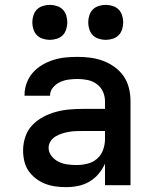

<svg xmlns="http://www.w3.org/2000/svg" viewBox="-20 -762 640 790"><path d="M252 8Q230 8 208 5Q186 2 165.5 -6Q145 -14 127.5 -27.5Q110 -41 97.5 -59Q85 -77 80 -99Q75 -121 75 -143Q75 -171 84 -198.5Q93 -226 112.5 -246.5Q132 -267 157 -280.5Q182 -294 209.5 -301.5Q237 -309 265 -311.5Q293 -314 322 -314H412V-346Q412 -367 403 -386Q394 -405 377 -417Q360 -429 339.5 -433Q319 -437 299 -437Q281 -437 262.5 -434.5Q244 -432 227.5 -424.5Q211 -417 198.5 -402.5Q186 -388 186 -369V-368H81V-372Q81 -397 90 -421Q99 -445 115.5 -463.5Q132 -482 154 -495Q176 -508 200 -515.5Q224 -523 249 -525.5Q274 -528 299 -528Q326 -528 352.5 -524.5Q379 -521 404.5 -511.5Q430 -502 452 -486Q474 -470 489 -448Q504 -426 510.5 -399.5Q517 -373 517 -346V0H412V-89Q402 -66 385.5 -46.5Q369 -27 347.5 -14.5Q326 -2 301.5 3Q277 8 252 8ZM295 -83Q318 -83 340 -88.5Q362 -94 379 -108.5Q396 -123 404 -145Q412 -167 412 -189V-223H322Q307 -223 292.5 -222.5Q278 -222 263.5 -219.5Q249 -217 235 -212.5Q221 -208 208.5 -200.5Q196 -193 188 -180.5Q180 -168 180 -154Q180 -135 192.5 -119.5Q205 -104 222 -96Q239 -88 257.5 -85.5Q276 -83 295 -83ZM415 -598Q401 -598 386.5 -602.5Q372 -607 362 -617Q352 -627 347.5 -641.5Q343 -656 343 -670Q343 -684 347.5 -698.5Q352 -713 362 -723Q372 -733 386.5 -737.5Q401 -742 415 -742Q429 -742 443.5 -737.5Q458 -733 468 -723Q478 -713 482.5 -698.5Q487 -684 487 -670Q487 -656 482.5 -641.5Q478 -627 468 -617Q458 -607 443.5 -602.5Q429 -598 415 -598ZM185 -598Q171 -598 156.5 -602.5Q142 -607 132 -617Q122 -627 117.5 -641.5Q113 -656 113 -670Q113 -684 117.5 -698.5Q122 -713 132 -723Q142 -733 156.5 -737.5Q171 -742 185 -742Q199 -742 213.5 -737.5Q228 -733 238 -723Q248 -713 252.5 -698.5Q257 -684 257 -670Q257 -656 252.5 -641.5Q248 -627 238 -617Q228 -607 213.5 -602.5Q199 -598 185 -598Z"/></svg>

Font: Iosevka Semibold Extended
Style: Regular
Weight: 600
Width: 7
Monospace: yes
Designer: Belleve Invis
Foundry: Belleve Invis
Version: Version 32.5.0; ttfautohint (v1.8.4)